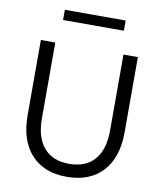

<svg xmlns="http://www.w3.org/2000/svg" viewBox="-98 -988 907 1076"><g transform="rotate(10 356.0 -450.0)"><path d="M355 10Q225 10 152.5 -69.5Q80 -149 80 -292V-720H162V-288Q162 -180 212 -122Q262 -64 355 -64Q450 -64 500 -121.5Q550 -179 550 -288V-720H632V-291Q632 -149 559 -69.5Q486 10 355 10ZM183 -852V-910H529V-852Z"/></g></svg>

Font: Instrument Sans
Style: Regular
Weight: 400
Designer: Rodrigo Fuenzalida
Foundry: fragTYPE
Version: Version 1.000;gftools[0.9.28]